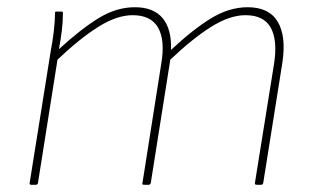

<svg xmlns="http://www.w3.org/2000/svg" viewBox="-20 -511 868 531"><path d="M66 0Q61 0 62 -5L120 -368Q125 -394 128.5 -422Q132 -450 132 -475Q132 -479 135 -479H151Q154 -479 154 -475Q154 -451 151 -426.5Q148 -402 143 -375Q204 -431 253 -461Q302 -491 353 -491Q405 -491 430 -460.5Q455 -430 453 -373Q514 -430 564 -460.5Q614 -491 665 -491Q724 -491 748 -451Q772 -411 761 -338L708 -5Q707 0 702 0H690Q684 0 685 -5L738 -335Q748 -399 729 -434Q710 -469 659 -469Q615 -469 563.5 -436.5Q512 -404 451 -346L397 -5Q396 -2 394.5 -1Q393 0 391 0H378Q372 0 374 -5L426 -335Q437 -399 417.5 -434Q398 -469 347 -469Q303 -469 251.5 -436.5Q200 -404 139 -346L85 -5Q84 0 79 0Z"/></svg>

Font: Sofia Sans Thin
Style: Italic
Weight: 250
Italic angle: -9°
Version: Version 4.100-B